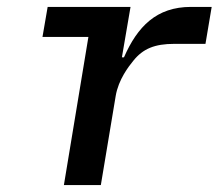

<svg xmlns="http://www.w3.org/2000/svg" viewBox="-20 -536 640 556"><path d="M272 0 315 -258C323 -306 353 -344 366 -360C394 -395 428 -409 485 -409H575L593 -516H533C433 -516 378 -459 339 -370H333L358 -516H118L103 -429H236L165 0Z"/></svg>

Font: IBM Mono Medium
Style: Italic
Weight: 500
Italic angle: -9°
Monospace: yes
Designer: Mike Abbink, Paul van der Laan, Pieter van Rosmalen
Foundry: Bold Monday
Version: Version 2.3